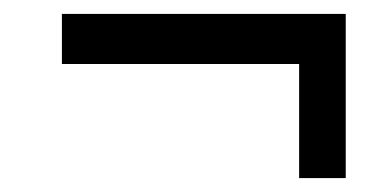

<svg xmlns="http://www.w3.org/2000/svg" viewBox="-20 -413 532 276"><path d="M410 -157H477V-393H69V-321H410Z"/></svg>

Font: Noto Serif SemiCondensed Extra
Style: Italic
Weight: 800
Width: 4
Italic angle: -12°
Designer: Monotype Design Team
Foundry: Monotype Imaging Inc.
Version: Version 1.901